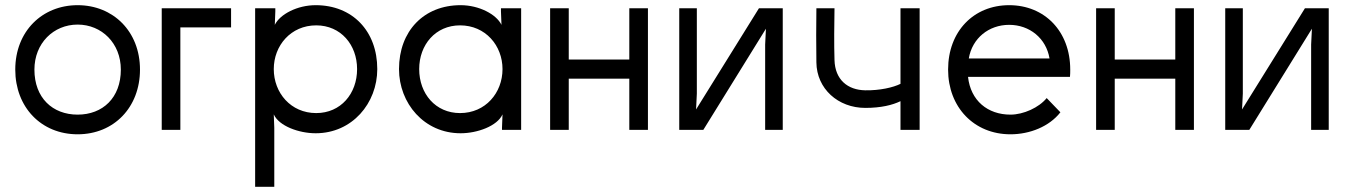

<svg xmlns="http://www.w3.org/2000/svg" viewBox="-20 -502 5220 742"><path d="M280 -407C373 -407 447 -335 447 -233C447 -124 377 -59 280 -59C183 -59 113 -124 113 -233C113 -335 187 -407 280 -407ZM39 -233C39 -88 139 17 280 17C421 17 521 -88 521 -233C521 -381 417 -482 280 -482C143 -482 39 -381 39 -233Z M677 0V-396H873V-470H605V0Z M1202 -65C1104 -65 1038 -143 1038 -235C1038 -326 1104 -404 1202 -404C1297 -404 1360 -329 1360 -235C1360 -140 1297 -65 1202 -65ZM966 220H1040V-8L1038 -60C1058 -15 1135 13 1200 13C1341 13 1438 -103 1438 -235C1438 -382 1342 -482 1200 -482C1129 -482 1062 -447 1042 -406L1044 -458V-470H966Z M1758 -65C1663 -65 1600 -140 1600 -235C1600 -329 1663 -404 1758 -404C1856 -404 1922 -326 1922 -235C1922 -143 1856 -65 1758 -65ZM1522 -235C1522 -103 1619 13 1760 13C1825 13 1902 -15 1922 -60L1920 -8V0H1994V-470H1916V-458L1918 -406C1898 -447 1831 -482 1760 -482C1618 -482 1522 -382 1522 -235Z M2484 -470H2412V-272H2178V-470H2106V0H2178V-198H2412V0H2484Z M3005 -470H2913L2670 -79L2673 -140V-470H2605V0H2698L2940 -391L2937 -330V0H3005Z M3534 -470H3460V-178C3432 -164 3380 -152 3324 -153C3256 -154 3207 -194 3205 -270C3203 -332 3204 -408 3205 -470H3135C3134 -418 3134 -313 3135 -261C3136 -159 3219 -85 3324 -85C3385 -85 3429 -96 3460 -111V0H3534Z M4078 -68 4025 -123C3995 -86 3935 -59 3885 -59C3797 -59 3731 -113 3721 -205H4115C4116 -214 4116 -224 4116 -233C4116 -381 4017 -482 3880 -482C3743 -482 3644 -381 3644 -233C3644 -88 3744 17 3885 17C3960 17 4035 -13 4078 -68ZM3724 -276C3737 -354 3801 -406 3880 -406C3959 -406 4023 -354 4036 -276Z M4594 -470H4522V-272H4288V-470H4216V0H4288V-198H4522V0H4594Z M5115 -470H5023L4780 -79L4783 -140V-470H4715V0H4808L5050 -391L5047 -330V0H5115Z"/></svg>

Font: Kreadon Medium
Style: Regular
Weight: 500
Designer: kohakuno
Foundry: StudioGnu
Version: Version 1.000;Glyphs 3.1.2 (3151)